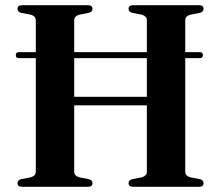

<svg xmlns="http://www.w3.org/2000/svg" viewBox="-20 -720 843 740"><path d="M266 -58Q266 -41 288.5 -36L322.5 -29.5Q336.5 -26 336.5 -14Q336.5 0 318 0H66Q47.5 0 47.5 -14Q47.5 -26 61.5 -29.5L95.5 -36Q118 -41 118 -58V-496H52Q41 -496 41 -507.5Q41 -519 52.5 -519H118V-642Q118 -659 95.5 -664L61.5 -670.5Q47.5 -674 47.5 -686Q47.5 -700 66 -700H318Q336.5 -700 336.5 -686Q336.5 -674 322.5 -670.5L288.5 -664Q266 -659 266 -642V-519H546V-642Q546 -659 523.5 -664L489.5 -670.5Q475.5 -674 475.5 -686Q475.5 -700 494 -700H746Q764.5 -700 764.5 -686Q764.5 -674 750.5 -670.5L716.5 -664Q694 -659 694 -642V-519H750Q762 -519 762 -507.5Q762 -496 750 -496H694V-58Q694 -41 716.5 -36L750.5 -29.5Q764.5 -26 764.5 -14Q764.5 0 746 0H494Q475.5 0 475.5 -14Q475.5 -26 489.5 -29.5L523.5 -36Q546 -41 546 -58V-314H266ZM266 -347H546V-496H266Z"/></svg>

Font: Fraunces 72pt S000 SemiBold
Style: Regular
Weight: 600
Version: Version 1.000; ttfautohint (v1.8.3)